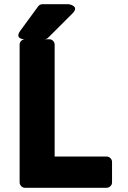

<svg xmlns="http://www.w3.org/2000/svg" viewBox="-20 -865 605 910"><path d="M73 0C73 11 83 25 98 25H486C497 25 511 15 511 0V-98C511 -109 501 -123 486 -123H239V-654C239 -665 229 -679 214 -679H98C87 -679 73 -669 73 -654ZM324 -802C359 -837 306 -845 306 -845H181C174 -845 166 -842 161 -835L76 -719C47 -679 96 -679 96 -679H190C196 -679 203 -681 208 -686Z"/></svg>

Font: Falling Sky
Style: Blk
Weight: 900
Designer: Paul D. Hunt
Foundry: Adobe Systems Incorporated
Version: Version 1.02